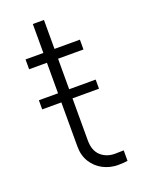

<svg xmlns="http://www.w3.org/2000/svg" viewBox="-130 -719 591 791"><g transform="rotate(-20 166.0 -324.0)"><path d="M32.2 -353.5H116.2V-487.3H38.1V-530.3H116.2V-657.2H165V-530.3H276.4V-487.3H165V-353.5H281.2V-313.5H165V-129.9Q165 -84.5 189.7 -61.8Q214.4 -39.1 252 -39.1L290 -40V5.9Q275.4 8.8 248 8.8Q213.4 8.8 183.3 -6.6Q153.3 -22 134.8 -51Q116.2 -80.1 116.2 -120.1V-313.5H32.2Z"/></g></svg>

Font: Pretendard Std ExtraLight
Style: Regular
Weight: 200
Designer: Base glyphs from Inter by Rasmus Andersson; Hangeul glyphs from Noto Sans CJK(Source Han Sans) by Jang Soo-young and Kan
Foundry: Kil Hyung-jin
Version: Version 1.309